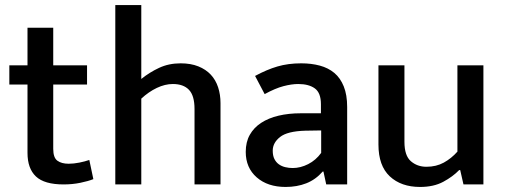

<svg xmlns="http://www.w3.org/2000/svg" viewBox="-20 -731 2001 761"><path d="M325 -396H191V-141Q191 -106 207.5 -94Q224 -82 252 -82Q272 -82 294.5 -86.5Q317 -91 334 -97L350 -21Q330 -13 298.5 -6.5Q267 0 232 0Q156 0 122.5 -31.5Q89 -63 89 -125V-396H17V-472H89V-621H191V-472H325Z M540 0H437V-711H540V-418Q572 -444 610.5 -462Q649 -480 696 -480Q736 -480 766 -468Q796 -456 815.5 -435Q835 -414 844.5 -385Q854 -356 854 -322V0H751V-299Q751 -352 729 -375Q707 -398 665 -398Q634 -398 601.5 -382.5Q569 -367 540 -340Z M991 -430Q1037 -455 1079.5 -467.5Q1122 -480 1174 -480Q1214 -480 1247.5 -471Q1281 -462 1305 -442Q1329 -422 1342.5 -388.5Q1356 -355 1356 -307V0H1273L1262 -51H1259Q1231 -19 1194 -4.5Q1157 10 1112 10Q1041 10 997.5 -28Q954 -66 954 -129Q954 -168 970 -196.5Q986 -225 1015 -244Q1044 -263 1084 -272.5Q1124 -282 1172 -282H1252V-318Q1252 -363 1228 -380.5Q1204 -398 1162 -398Q1136 -398 1103.5 -389.5Q1071 -381 1029 -358ZM1253 -214 1190 -213Q1119 -211 1090 -188Q1061 -165 1061 -134Q1061 -114 1067.5 -101Q1074 -88 1085 -80Q1096 -72 1110.5 -68.5Q1125 -65 1140 -65Q1171 -65 1201.5 -80.5Q1232 -96 1253 -125Z M1793 -472H1896V0H1817L1804 -57H1800Q1775 -31 1737 -10.5Q1699 10 1645 10Q1570 10 1525 -32Q1480 -74 1480 -158V-472H1583V-169Q1583 -114 1608.5 -92Q1634 -70 1670 -70Q1709 -70 1739 -86.5Q1769 -103 1793 -130Z"/></svg>

Font: Mukta Mahee Medium
Style: Regular
Weight: 500
Designer: Shuchita Grover, Noopur Datye, Girish Dalvi, Yashodeep Gholap
Foundry: Ek Type
Version: Version 2.538;PS 1.000;hotconv 16.6.51;makeotf.lib2.5.65220;